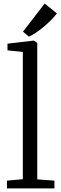

<svg xmlns="http://www.w3.org/2000/svg" viewBox="-20 -1044 340 1064"><path d="M106.5 -51V-756L21.5 -765V-802L166.5 -819H167.5L186.5 -806V-50L281.5 -43V0H18.5V-43ZM139.5 -841.5 107.5 -868.5 227.5 -1024.5 295.5 -969.5Q283 -953 264 -933.8Q245 -914.5 223 -896Q201 -877.5 179.5 -863Q158 -848.5 140.5 -841.5Z"/></svg>

Font: Merriweather Light
Style: Regular
Weight: 300
Designer: Eben Sorkin
Foundry: Eben Sorkin
Version: Version 2.100